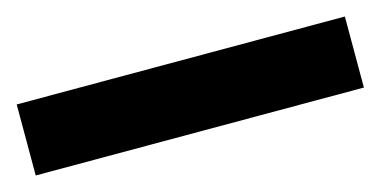

<svg xmlns="http://www.w3.org/2000/svg" viewBox="-33 -1006 559 282"><g transform="rotate(-15 246.5 -865.0)"><path d="M496 -811V-919H-3V-811Z"/></g></svg>

Font: Noto Sans Tamil UI SemiCondensed ExtraBold
Style: Regular
Weight: 800
Width: 4
Designer: Jelle Bosma - Monotype Design Team
Foundry: Monotype Imaging Inc.
Version: Version 2.004